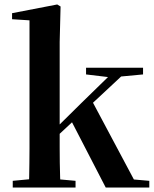

<svg xmlns="http://www.w3.org/2000/svg" viewBox="-20 -839 691 859"><path d="M37 0V-30L143 -40H207L318 -30V0ZM109 0Q110 -18 110.5 -47Q111 -76 111.5 -110Q112 -144 112 -176.5Q112 -209 112 -235V-748L34 -753V-780L236 -819L251 -810L247 -651V-241Q247 -213 247 -179.5Q247 -146 247.5 -111Q248 -76 249 -47Q250 -18 251 0ZM178 -176V-220H184L344 -378L506 -536H564ZM453 0 298 -300 392 -387 579 -36 648 -30V0ZM365 -506V-536H620V-506L503 -495L482 -492Z"/></svg>

Font: Noto Serif TC
Style: Bold
Weight: 700
Designer: Ryoko NISHIZUKA 西塚涼子 (kana & ideographs); Frank Grießhammer (Latin, Greek & Cyrillic); Wenlong ZHANG 张文龙 (bopomofo); San
Foundry: Adobe
Version: Version 2.002-H1;hotconv 1.1.0;makeotfexe 2.6.0